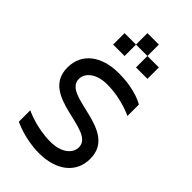

<svg xmlns="http://www.w3.org/2000/svg" viewBox="-294 -1094 1188 1188"><g transform="rotate(45 300.0 -500.0)"><path d="M300 0C450 0 550 -75 550 -200C550 -450 150 -350 150 -500C150 -550 200 -600 300 -600C425 -600 525 -550 525 -550V-650C525 -650 450 -700 300 -700C150 -700 50 -625 50 -500C50 -250 450 -350 450 -200C450 -150 400 -100 300 -100C175 -100 75 -150 75 -150V-50C75 -50 175 0 300 0ZM150 -800H250V-900H150ZM250 -900H350V-1000H250ZM350 -800H450V-900H350Z"/></g></svg>

Font: LS-VG5000
Style: Regular
Weight: 400
Designer: Justin Bihan, 2021
Foundry: Justin Bihan, 2021
Version: Version 1.000;Glyphs 3.1.2 (3151)